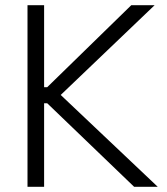

<svg xmlns="http://www.w3.org/2000/svg" viewBox="-20 -720 644 740"><path d="M86 0H150V-322H162L497 0H588L214 -354L576 -700H486L162 -384H150V-700H86Z"/></svg>

Font: Meta Space Light
Style: Regular
Weight: 300
Designer: Meta Pool / Florian Karsten
Foundry: Meta Pool / Florian Karsten
Version: Version 2.000;Glyphs 3.1.1 (3137)